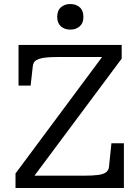

<svg xmlns="http://www.w3.org/2000/svg" viewBox="-20 -933 694 953"><path d="M268 -650Q236 -650 213 -648Q190 -646 175 -641Q160 -636 152.5 -628Q145 -620 143 -606L132 -508H72V-710H584V-642L122 -22L109 -61H396Q439 -61 466 -64.5Q493 -68 506 -77.5Q519 -87 521 -105L533 -222H595V0H57V-72L506 -676L524 -650ZM329 -786Q301 -786 282.5 -802Q264 -818 264 -849Q264 -881 282.5 -897Q301 -913 329 -913Q357 -913 375.5 -897Q394 -881 394 -849Q394 -818 375.5 -802Q357 -786 329 -786Z"/></svg>

Font: Roboto Serif
Style: Regular
Weight: 400
Designer: Greg Gazdowicz
Foundry: Commercial Type
Version: Version 1.008